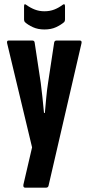

<svg xmlns="http://www.w3.org/2000/svg" viewBox="-20 -681 409 886"><path d="M96 185Q86 185 88 171L128 -1L13 -481Q10 -494 20 -494H129Q139 -494 140 -484L168 -299Q172 -268 176 -230.5Q180 -193 183 -160H187Q190 -193 193.5 -231Q197 -269 202 -300L230 -485Q232 -494 241 -494H348Q359 -494 356 -481L204 176Q202 185 192 185ZM185 -545Q155 -545 132 -555.5Q109 -566 95 -579Q91 -583 91 -591V-652Q91 -667 102 -658Q120 -645 140.5 -637Q161 -629 185 -629Q210 -629 230.5 -637Q251 -645 268 -658Q280 -667 280 -652V-591Q280 -583 276 -579Q261 -566 238.5 -555.5Q216 -545 185 -545Z"/></svg>

Font: Sofia Sans Extra Condensed ExtraBold
Style: Regular
Weight: 800
Designer: Botio Nikoltchev, Ani Petrova
Foundry: lettersoup
Version: Version 4.101; ttfautohint (v1.8.4.7-5d5b)